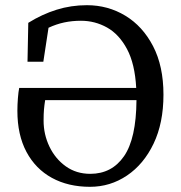

<svg xmlns="http://www.w3.org/2000/svg" viewBox="-20 -705 697 740"><path d="M327 15Q243 15 180 -19.5Q117 -54 82 -119.5Q47 -185 47 -278Q47 -301 49 -326.5Q51 -352 54 -366H505Q500 -459 469.5 -516Q439 -573 392.5 -599Q346 -625 292 -625Q258 -625 227.5 -618.5Q197 -612 167 -598L147 -467H86L89 -617Q142 -650 198 -667.5Q254 -685 315 -685Q396 -685 463 -644.5Q530 -604 570 -527Q610 -450 610 -340Q610 -231 572 -151.5Q534 -72 469.5 -28.5Q405 15 327 15ZM328 -35Q411 -35 458 -103Q505 -171 506 -319H154Q151 -300 149.5 -283Q148 -266 148 -240Q148 -187 170.5 -140Q193 -93 233.5 -64Q274 -35 328 -35Z"/></svg>

Font: Source Serif 4
Style: Regular
Weight: 400
Designer: Frank Grießhammer
Foundry: Adobe
Version: Version 4.005;hotconv 1.1.0;makeotfexe 2.6.0